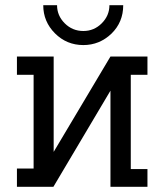

<svg xmlns="http://www.w3.org/2000/svg" viewBox="-20 -717 631 737"><path d="M482 -68H546V0H404V-369L185 0H45V-70H109V-430H45V-500H186V-134L404 -500H546V-430H482ZM453 -697Q453 -632 408 -588Q362 -544 300 -544Q236 -544 191 -589Q146 -634 146 -697H199Q199 -657 228.5 -627.5Q258 -598 300 -598Q341 -598 370.5 -627.5Q400 -657 400 -697Z"/></svg>

Font: Kelly Slab
Style: Regular
Weight: 400
Designer: Denis Masharov
Foundry: Denis Masharov
Version: Version 1.001